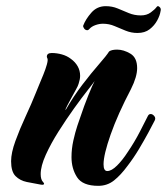

<svg xmlns="http://www.w3.org/2000/svg" viewBox="-20 -595 542 623"><path d="M299 8Q248 8 230 -20Q212 -48 212 -85Q212 -112 218 -139Q224 -166 231 -187Q238 -208 241 -216Q253 -252 266.5 -285.5Q280 -319 287 -332Q284 -327 265 -303Q246 -279 220.5 -243.5Q195 -208 170 -168.5Q145 -129 128.5 -92.5Q112 -56 112 -30Q112 -12 120 -4Q123 -1 123 1Q123 6 112 4Q89 0 67 -4.5Q45 -9 30.5 -23.5Q16 -38 16 -72Q16 -99 30 -137.5Q44 -176 63 -217Q82 -258 96 -293Q99 -301 106 -317.5Q113 -334 120.5 -352.5Q128 -371 132 -385.5Q136 -400 134 -405Q132 -409 132 -411Q132 -423 148 -423Q164 -423 180.5 -418.5Q197 -414 210 -404Q224 -394 232 -380Q240 -366 240 -349Q240 -338 235 -323Q233 -316 226.5 -304.5Q220 -293 213 -280Q206 -267 198.5 -253Q191 -239 193 -238Q218 -282 247.5 -320.5Q277 -359 301.5 -387Q326 -415 334 -428Q342 -434 360 -434Q381 -434 403 -421Q425 -408 425 -374Q425 -346 405 -306Q362 -224 339 -158.5Q316 -93 316 -62Q316 -40 328 -40Q342 -40 360 -58Q378 -76 394 -101Q416 -133 434.5 -169Q453 -205 460 -219Q463 -225 469 -225Q475 -225 480.5 -218.5Q486 -212 482 -204Q475 -190 461.5 -165Q448 -140 431 -111.5Q414 -83 394 -57Q372 -27 350 -9.5Q328 8 299 8ZM426 -488Q406 -488 387.5 -495.5Q369 -503 351.5 -510.5Q334 -518 314 -518Q302 -518 289.5 -513.5Q277 -509 270 -501Q267 -497 263 -497Q257 -497 253 -502.5Q249 -508 250 -512Q258 -533 276.5 -554Q295 -575 323 -575Q344 -575 362 -567.5Q380 -560 398 -552.5Q416 -545 437 -545Q456 -545 469 -554.5Q482 -564 488 -572Q490 -575 492 -575Q496 -575 499.5 -570.5Q503 -566 501 -559Q499 -545 490 -528.5Q481 -512 465.5 -500Q450 -488 426 -488Z"/></svg>

Font: Praise
Style: Regular
Weight: 400
Designer: Robert E. Leuschke
Foundry: Robert E. Leuschke
Version: Version 1.100; ttfautohint (v1.8.3)